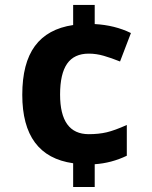

<svg xmlns="http://www.w3.org/2000/svg" viewBox="-20 -744 611 774"><path d="M274.9 -85.9Q69.8 -114.7 69.8 -361.8Q69.8 -489.3 120.8 -558.6Q171.9 -627.9 274.9 -643.1V-724.1H361.8V-647Q442.9 -642.6 507.8 -610.8L463.9 -496.1Q428.7 -510.3 398.4 -519Q368.2 -527.8 337.9 -527.8Q278.8 -527.8 250.5 -487.1Q222.2 -446.3 222.2 -362.8Q222.2 -203.1 337.9 -203.1Q377.9 -203.1 410.2 -210.7Q442.4 -218.3 491.2 -240.2V-116.2Q429.2 -86.4 361.8 -82V9.8H274.9Z"/></svg>

Font: Zoram GWebM
Style: Bold
Weight: 700
Foundry: Ascender Corporation
Version: Version 1.000